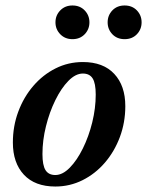

<svg xmlns="http://www.w3.org/2000/svg" viewBox="-20 -669 537 701"><path d="M282.5 -442.5Q357 -442.5 397.2 -399.2Q437.5 -356 437.5 -281.5Q437.5 -222 417.8 -169Q398 -116 363 -75.2Q328 -34.5 281.5 -11.2Q235 12 182 12Q107.5 12 67.2 -31.2Q27 -74.5 27 -148.5Q27 -208.5 46.8 -261.5Q66.5 -314.5 101.5 -355.2Q136.5 -396 182.8 -419.2Q229 -442.5 282.5 -442.5ZM182 -30Q208.5 -30 234.8 -56.8Q261 -83.5 282.5 -127Q304 -170.5 316.8 -222.2Q329.5 -274 329.5 -323.5Q329.5 -365 318.2 -382.8Q307 -400.5 282.5 -400.5Q256 -400.5 229.8 -373.8Q203.5 -347 182 -303.2Q160.5 -259.5 147.8 -208Q135 -156.5 135 -106.5Q135 -65.5 146.2 -47.8Q157.5 -30 182 -30ZM244.5 -526Q217.5 -526 200 -544Q182.5 -562 182.5 -587.5Q182.5 -613 200 -631Q217.5 -649 244.5 -649Q272 -649 289.2 -631Q306.5 -613 306.5 -587.5Q306.5 -562 289.2 -544Q272 -526 244.5 -526ZM435 -526Q407.5 -526 390.2 -544Q373 -562 373 -587.5Q373 -613 390.2 -631Q407.5 -649 435 -649Q462.5 -649 479.8 -631Q497 -613 497 -587.5Q497 -562 479.8 -544Q462.5 -526 435 -526Z"/></svg>

Font: Newsreader 16pt SemiBold
Style: Italic
Weight: 600
Italic angle: -17°
Designer: Hugues Gentile
Foundry: Production Type
Version: Version 1.003; ttfautohint (v1.8.3)